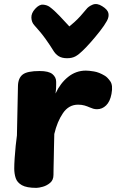

<svg xmlns="http://www.w3.org/2000/svg" viewBox="-20 -897 571 930"><path d="M67 -481Q68 -519 90 -536Q112 -553 172 -553Q216 -553 234 -538Q252 -523 252 -501Q252 -495 252 -486.5Q252 -478 251.5 -468Q251 -458 249 -444Q272 -494 310 -524.5Q348 -555 396 -555Q410 -555 435 -551Q460 -547 488 -530Q500 -523 514 -503.5Q528 -484 520 -442Q513 -405 494 -386.5Q475 -368 450 -368Q440 -368 431.5 -370.5Q423 -373 414 -377Q403 -382 389.5 -386Q376 -390 358 -390Q313 -390 285 -349Q257 -308 243 -248Q242 -214 241.5 -184.5Q241 -155 240.5 -130.5Q240 -106 239.5 -85.5Q239 -65 239 -50Q239 -25 223 -11.5Q207 2 187.5 7.5Q168 13 156 13Q109 13 86 0Q63 -13 56 -34.5Q49 -56 49 -81Q49 -101 51 -131Q53 -161 56 -191Q59 -221 62 -241ZM397 -851Q408 -866 429 -874.5Q450 -883 475 -867Q501 -851 505 -833.5Q509 -816 498 -796Q486 -774 464 -746Q442 -718 419.5 -692.5Q397 -667 381 -652Q362 -633 345.5 -624Q329 -615 305 -615Q280 -615 264 -625Q248 -635 237 -654Q225 -674 202 -706.5Q179 -739 146 -775Q133 -789 132 -811Q131 -833 150 -854Q170 -876 188.5 -874.5Q207 -873 220 -864Q243 -847 268.5 -820Q294 -793 316 -769Q327 -778 341 -790.5Q355 -803 369.5 -819Q384 -835 397 -851Z"/></svg>

Font: Playpen Sans ExtraBold
Style: Regular
Weight: 800
Designer: Laura Meseguer, Veronika Burian, José Scaglione
Foundry: TypeTogether
Version: Version 1.001